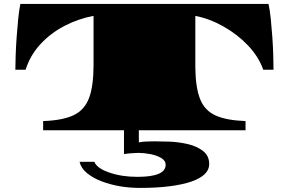

<svg xmlns="http://www.w3.org/2000/svg" viewBox="-20 -650 1441 958"><path d="M195.3 0V-45.9Q293 -49.3 347.7 -75.4Q402.3 -101.6 424.6 -161.6Q446.8 -221.7 446.8 -326.2V-570.8Q370.1 -556.6 300.8 -520.3Q231.4 -483.9 180.7 -428.5Q129.9 -373 107.9 -302.2H56.6Q56.6 -327.6 58.1 -372.1Q59.6 -416.5 63 -464.4Q66.4 -511.7 70.8 -555.4Q75.2 -599.1 81.5 -630.4H1319.8Q1326.7 -599.1 1331.1 -555.4Q1335.4 -511.7 1338.9 -464.4Q1342.3 -416.5 1343.5 -372.1Q1344.7 -327.6 1344.7 -302.2H1293.5Q1270 -368.2 1217 -423.6Q1164.1 -479 1095.2 -517.8Q1026.4 -556.6 954.6 -570.8V-310.5Q956.1 -210.9 979 -154.3Q1002 -97.7 1056.4 -73.5Q1110.8 -49.3 1205.1 -45.9V0ZM679.2 287.6Q572.3 287.6 484.9 253.9Q442.9 237.8 413.3 213.1Q383.8 188.5 377 157.2H450.7Q456.5 173.3 476.3 187.3Q496.1 201.2 525.4 210.9Q586.9 232.4 666 232.4Q806.6 232.4 806.6 171.9Q806.6 151.4 784.2 138.2Q761.7 125 729.7 118.9Q697.8 112.8 669.9 112.8Q658.2 112.8 634 114.7Q609.9 116.7 598.6 119.1V-48.3L672.4 -76.2L672.9 60.5Q686.5 57.1 707.8 56.2Q729 55.2 751.5 55.2Q778.8 55.2 824 56.6Q869.1 58.1 916.5 68.8Q962.4 79.6 993.2 103.5Q1023.9 127.4 1023.9 168.9Q1023.9 224.6 935.1 255.9Q891.1 271 826.9 279.3Q762.7 287.6 679.2 287.6Z"/></svg>

Font: Asset
Style: Regular
Weight: 400
Version: Version 1.003; ttfautohint (v1.8.4.7-5d5b)